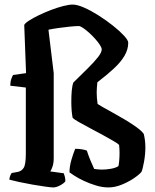

<svg xmlns="http://www.w3.org/2000/svg" viewBox="-20 -820 678 840"><path d="M213 0Q204 0 178.5 -3.5Q153 -7 121.5 -12.5Q90 -18 62.5 -24Q35 -30 21 -34Q21 -42 24.5 -50.5Q28 -59 31 -63L58 -68Q74 -71 83.5 -85.5Q93 -100 93 -148V-437L25 -445Q25 -462 29.5 -474.5Q34 -487 37 -492L94 -500L86 -711Q90 -719 108 -730.5Q126 -742 151 -754Q176 -766 203.5 -776.5Q231 -787 256.5 -793.5Q282 -800 298 -800Q318 -800 348.5 -786.5Q379 -773 412 -752Q445 -731 474.5 -707.5Q504 -684 522.5 -664Q541 -644 541 -633Q541 -604 525 -576.5Q509 -549 479 -521Q449 -493 406 -460Q405 -450 404 -438.5Q403 -427 403 -416Q403 -403 404 -391Q405 -379 407 -365Q411 -362 429.5 -351.5Q448 -341 474.5 -326.5Q501 -312 528.5 -295.5Q556 -279 578 -263Q600 -247 609 -234Q612 -222 614 -207Q616 -192 616 -176Q616 -144 610 -111.5Q604 -79 599 -68Q588 -55 564 -39Q540 -23 511 -11.5Q482 0 454 0Q428 0 400 -8.5Q372 -17 347.5 -28.5Q323 -40 306 -51Q289 -62 284 -66Q284 -92 292.5 -121Q301 -150 309 -169Q322 -169 336.5 -167Q351 -165 360 -161Q366 -142 374.5 -121Q383 -100 392 -81Q399 -80 407.5 -79Q416 -78 425 -78Q444 -78 464.5 -81.5Q485 -85 498 -93Q500 -100 501.5 -116.5Q503 -133 503 -151Q503 -160 502.5 -169Q502 -178 501 -186Q497 -191 477.5 -202.5Q458 -214 430.5 -229Q403 -244 374.5 -259Q346 -274 325 -286Q304 -298 298 -304Q295 -317 293.5 -336Q292 -355 292 -374Q292 -402 294 -424Q296 -446 301 -459Q338 -495 366 -523Q394 -551 409.5 -571Q425 -591 425 -604Q425 -611 417 -623.5Q409 -636 396 -650.5Q383 -665 369 -677.5Q355 -690 343 -698Q331 -706 325 -706Q310 -706 285.5 -703.5Q261 -701 236 -697.5Q211 -694 192 -690L215 -500V-128Q215 -107 210 -92Q205 -77 200 -70L259 -62Q261 -57 263.5 -47.5Q266 -38 266 -27Q260 -18 243 -9Q226 0 213 0Z"/></svg>

Font: Texturina 12pt
Style: Bold
Weight: 700
Designer: Guillermo Torres Carreño
Foundry: Omnibus-Type
Version: Version 1.002